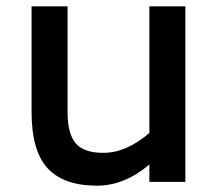

<svg xmlns="http://www.w3.org/2000/svg" viewBox="-20 -576 692 608"><path d="M567 -556V0H453V-55Q374 12 287 12Q182 12 131 -43Q80 -98 80 -221V-556H194V-221Q194 -153 219.5 -122.5Q245 -92 307 -92Q380 -92 453 -155V-556Z"/></svg>

Font: Biryani SemiBold
Style: Regular
Weight: 600
Designer: Dan Reynolds and Mathieu Réguer
Foundry: Dan Reynolds and Mathieu Réguer
Version: Version 1.004; ttfautohint (v1.1) -l 5 -r 5 -G 72 -x 0 -D la